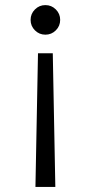

<svg xmlns="http://www.w3.org/2000/svg" viewBox="-20 -559 356 753"><path d="M119 174 129 -350H187L197 174ZM158 -539Q182 -539 199 -522Q216 -505 216 -481Q216 -457 199 -440Q182 -423 158 -423Q134 -423 117 -440Q100 -457 100 -481Q100 -505 117 -522Q134 -539 158 -539Z"/></svg>

Font: MedMera Sans
Style: Regular
Weight: 400
Designer: Kasper Nordkvist
Foundry: UNCUT.wtf
Version: Version 1.300